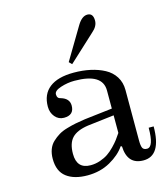

<svg xmlns="http://www.w3.org/2000/svg" viewBox="-109 -798 783 896"><g transform="rotate(-15 283.0 -350.5)"><path d="M396 -712.9Q423.8 -712.9 423.8 -676.8Q423.8 -649.4 396 -626L268.1 -507.8L254.9 -521L347.2 -675.8Q369.6 -712.9 396 -712.9ZM163.1 -102.1Q163.1 -29.8 230 -29.8Q253.9 -29.8 276.4 -37.6Q298.8 -45.4 314.9 -56.4Q331.1 -67.4 347.4 -84.2Q363.8 -101.1 373 -113.5Q382.3 -126 393.1 -142.1V-227.1L265.1 -211.9Q211.4 -204.1 187.3 -179Q163.1 -153.8 163.1 -102.1ZM167 -275.9Q141.1 -275.9 124 -296.1Q106.9 -316.4 106.9 -345.2Q106.9 -405.3 147 -436.5Q187 -467.8 264.2 -467.8Q307.1 -467.8 344.2 -459.7Q381.3 -451.7 411.6 -435.5Q441.9 -419.4 459.5 -391.6Q477.1 -363.8 477.1 -327.1V-83Q477.1 -57.6 482.2 -46.9Q487.3 -36.1 503.9 -36.1Q536.1 -36.1 536.1 -128.9H560.1Q560.1 12.2 474.1 12.2Q396.5 12.2 393.1 -77.1L387.2 -79.1Q362.8 -42.5 314.2 -15.1Q265.6 12.2 204.1 12.2Q139.6 12.2 102.8 -15.9Q65.9 -43.9 65.9 -104Q65.9 -129.4 73.5 -149.7Q81.1 -169.9 95.9 -183.8Q110.8 -197.8 127.4 -208Q144 -218.3 168.2 -225.3Q192.4 -232.4 212.2 -236.3Q231.9 -240.2 258.8 -244.1L393.1 -259.8V-347.2Q393.1 -430.2 257.8 -430.2Q224.1 -430.2 191.2 -419.4Q158.2 -408.7 158.2 -391.1Q158.2 -371.1 175.8 -368.2Q215.8 -356.4 215.8 -321.8Q215.8 -275.9 167 -275.9Z"/></g></svg>

Font: New Heterodox Mono
Style: Book
Weight: 400
Designer: Hao Chi Kiang <hello@hckiang.com>, Alexey Kryukov <alexios@thessalonica.org.ru>
Version: Version 0.0.3